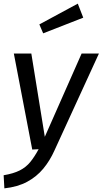

<svg xmlns="http://www.w3.org/2000/svg" viewBox="-29 -821 563 1054"><path d="M419 -527H514L270 5Q245 61 208.5 105Q172 149 120 177Q68 205 -5 213L-9 141Q45 132 79.5 114.5Q114 97 137.5 68Q161 39 183 -2L148 0L47 -527H143L217 -70ZM187 -687 398 -801 428 -724 208 -638Z"/></svg>

Font: Fira Sans Variable
Style: Italic
Weight: 397
Italic angle: -8°
Designer: Carrois Corporate & Edenspiekermann AG
Foundry: Carrois Corporate GbR & Edenspiekermann AG
Version: Version 4.202